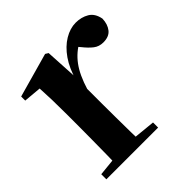

<svg xmlns="http://www.w3.org/2000/svg" viewBox="-150 -676 800 800"><g transform="rotate(-45 250.0 -276.0)"><path d="M35 0V-30L143 -41H230L340 -30V0ZM106 0Q108 -25 108.5 -67Q109 -109 109.5 -154.5Q110 -200 110 -235V-310Q110 -361 109 -394Q108 -427 106 -464L28 -471V-495L224 -550L237 -542L245 -399V-398V-235Q245 -200 245.5 -154.5Q246 -109 246.5 -67Q247 -25 248 0ZM244 -320 211 -381H238Q253 -436 279.5 -474Q306 -512 339.5 -532Q373 -552 406 -552Q439 -552 464.5 -537Q490 -522 497 -485Q496 -453 480 -432.5Q464 -412 430 -412Q405 -412 387 -426Q369 -440 350 -464L327 -491L363 -485Q321 -463 292.5 -424.5Q264 -386 244 -320Z"/></g></svg>

Font: Noto Serif TC ExtraLight
Style: Bold
Weight: 700
Version: Version 2.002-H1;hotconv 1.1.0;makeotfexe 2.6.0